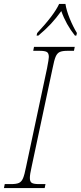

<svg xmlns="http://www.w3.org/2000/svg" viewBox="-38 -951 409 971"><path d="M-14 -20H19Q45 -20 58 -26Q71 -32 78.5 -49.5Q86 -67 94 -108L200 -606Q209 -653 209 -663Q209 -682 199 -688Q189 -694 163 -694H130L134 -714H340L336 -694H303Q277 -694 264 -688Q251 -682 243.5 -664.5Q236 -647 228 -606L122 -108Q113 -69 113 -51Q113 -32 123 -26Q133 -20 159 -20H192L188 0H-18ZM150 -784Q236 -876 261 -931H293Q298 -898 314.5 -857.5Q331 -817 351 -784L348 -771H341Q296 -827 272 -895Q246 -859 219.5 -830.5Q193 -802 156 -771H147Z"/></svg>

Font: Noto Serif NarrowThin
Style: Italic
Weight: 250
Width: 4
Italic angle: -12°
Designer: Monotype Design Team
Foundry: Monotype Imaging Inc.
Version: Version 1.001